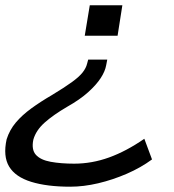

<svg xmlns="http://www.w3.org/2000/svg" viewBox="-50 -517 658 725"><path d="M215 188Q127 188 67.5 169.5Q8 151 -15.5 112Q-39 73 -25 9Q-14 -26 9.5 -54Q33 -82 68 -107.5Q103 -133 146 -158Q194 -187 221.5 -207Q249 -227 262 -243.5Q275 -260 279 -277L283 -292H355L351 -271Q347 -248 330.5 -222.5Q314 -197 283 -169Q252 -141 204 -114Q151 -83 118.5 -54Q86 -25 76 10Q68 48 85.5 67.5Q103 87 141.5 94Q180 101 230 101Q297 101 362 77.5Q427 54 495 7L524 85Q482 116 429 139Q376 162 321 175Q266 188 215 188ZM270 -382 289 -497H412L394 -382Z"/></svg>

Font: Nunito Sans 7pt Expanded
Style: Italic
Weight: 400
Width: 7
Italic angle: -9°
Designer: Vernon Adams
Foundry: Vernon Adams
Version: Version 3.101;gftools[0.9.27]